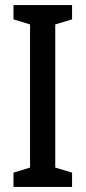

<svg xmlns="http://www.w3.org/2000/svg" viewBox="-20 -734 336 754"><path d="M263 0H33V-56L98 -76V-638L33 -658V-714H263V-658L197 -638V-76L263 -56Z"/></svg>

Font: Noto Sans ExtraCondensed Medium
Style: Regular
Weight: 500
Width: 2
Designer: Monotype Design Team
Foundry: Monotype Imaging Inc.
Version: Version 2.013; ttfautohint (v1.8.4.7-5d5b)